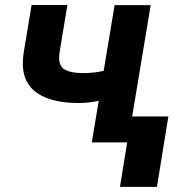

<svg xmlns="http://www.w3.org/2000/svg" viewBox="-20 -566 748 763"><path d="M578.8 -545.5 505.3 -103.3H649.1L603.7 176.5H456.7L485.4 0H344.8L372.2 -165.1Q328.8 -156.6 293.3 -156.6Q171.9 -156.6 114.7 -206.5Q57.5 -256.4 74.6 -360.1L105.5 -546.2H247.9L217 -360.1Q209.2 -312.9 230.8 -294.2Q252.5 -275.6 312.9 -275.6Q352.3 -275.6 392 -284.4L435.4 -545.5Z"/></svg>

Font: Karasuma Gothic
Style: Bold Italic
Weight: 700
Italic angle: 9.39998°
Designer: Rasmus Andersson / Ryoko Nishizuka
Foundry: Genbu
Version: Version 1.00